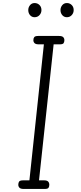

<svg xmlns="http://www.w3.org/2000/svg" viewBox="-20 -1240 532 1260"><path d="M135.5 0Q115.5 0 107.8 -8Q100 -16 100 -27.5Q100 -41 105.8 -48.8Q111.5 -56.5 131.5 -56.5H173L268 -949H234.5Q214.5 -949 206.8 -956.8Q199 -964.5 199 -976.5Q199 -989 205 -996.5Q211 -1004 230.5 -1004H367Q387.5 -1004 395 -996Q402.5 -988 402.5 -976.5Q402.5 -964 397.2 -956.5Q392 -949 372 -949H332L236 -56.5H269.5Q288.5 -56.5 296 -48.5Q303.5 -40.5 303.5 -27.5Q303.5 -15 298.2 -7.5Q293 0 273 0ZM419 -1127Q400.5 -1127 388.8 -1140.5Q377 -1154 377 -1174Q377 -1192 388.5 -1206Q400 -1220 419 -1220Q437.5 -1220 450.5 -1207.2Q463.5 -1194.5 463.5 -1174Q463.5 -1154.5 450.8 -1140.8Q438 -1127 419 -1127ZM207 -1127Q189 -1127 177.2 -1140.5Q165.5 -1154 165.5 -1174Q165.5 -1192 177 -1206Q188.5 -1220 207 -1220Q226 -1220 239 -1207.2Q252 -1194.5 252 -1174Q252 -1154.5 239.2 -1140.8Q226.5 -1127 207 -1127Z"/></svg>

Font: Edu SA Hand Cursive
Style: Regular
Weight: 400
Designer: Tina and Corey Anderson, Eben Sorkin, Mirko Velimirovic
Foundry: Google for Education
Version: Version 2.000